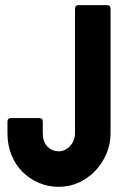

<svg xmlns="http://www.w3.org/2000/svg" viewBox="-20 -715 475 745"><path d="M208 10Q166 10 129.5 -6Q93 -22 66 -49.5Q39 -77 24 -115Q9 -153 9 -198V-243Q9 -257 23 -257H132Q146 -257 146 -243V-198Q146 -166 163.5 -147Q181 -128 208 -128Q234 -128 252.5 -149Q271 -170 271 -198V-681Q271 -695 285 -695H395Q409 -695 409 -681V-198Q409 -156 393 -118.5Q377 -81 350 -52.5Q323 -24 286.5 -7Q250 10 208 10Z"/></svg>

Font: AL Dynamic
Style: Bold
Weight: 700
Version: Version 1.000; ttfautohint (v1.8.2) -l 8 -r 50 -G 200 -x 14 